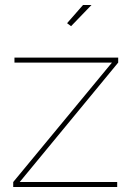

<svg xmlns="http://www.w3.org/2000/svg" viewBox="-20 -750 528 770"><path d="M33 -20 429 -499H38V-519H454V-499L59 -20H450V0H33ZM265 -645 249 -657 313 -730H347Z"/></svg>

Font: Raleway Thin Thin
Style: Regular
Weight: 250
Version: Version 4.026